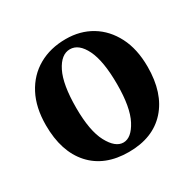

<svg xmlns="http://www.w3.org/2000/svg" viewBox="-126 -662 814 808"><g transform="rotate(-30 281.0 -258.5)"><path d="M281 14Q164 14 99 -58Q34 -130 34 -258Q34 -344 66 -405Q98 -466 155 -498.5Q212 -531 287 -531Q357 -531 411 -498.5Q465 -466 496.5 -405Q528 -344 528 -258Q528 -130 463 -58Q398 14 281 14ZM281 -32Q320 -32 350 -89Q380 -146 380 -258Q380 -371 352 -428Q324 -485 281 -485Q238 -485 209.5 -428Q181 -371 181 -258Q181 -146 211.5 -89Q242 -32 281 -32Z"/></g></svg>

Font: Arima Thin
Style: Regular
Weight: 100
Designer: Joana Correia and Natanael Gama
Foundry: NDISCOVER
Version: Version 1.101;gftools[0.9.23]